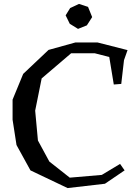

<svg xmlns="http://www.w3.org/2000/svg" viewBox="-20 -937 686 977"><path d="M614 -70 514 -2 324 20 135 -70 64 -199 44 -328V-430L98 -561L227 -683L364 -721H476L629 -682L611 -631L597 -510L559 -507L536 -647L462 -666H342L192 -538L159 -374L173 -222L231 -115L335 -33L498 -47L591 -103ZM337 -896 382 -917 428 -902 449 -850 422 -808 377 -790 335 -816 314 -859Z"/></svg>

Font: Alike Angular
Style: Regular
Weight: 400
Designer: Sveta Sebyakina
Foundry: Cyreal (www.cyreal.org)
Version: Version 1.300; ttfautohint (v1.8.4.7-5d5b)